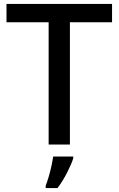

<svg xmlns="http://www.w3.org/2000/svg" viewBox="-20 -734 603 975"><path d="M335 0H227V-621H13V-714H549V-621H335ZM352 70Q343 99 320.5 143Q298 187 272 221H212V209Q219 191 227 164.5Q235 138 241 110Q247 82 250 61H352Z"/></svg>

Font: Noto Sans Medium
Style: Regular
Weight: 500
Designer: Monotype Design Team
Foundry: Monotype Imaging Inc.
Version: Version 2.007